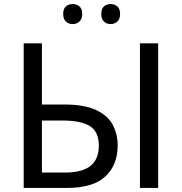

<svg xmlns="http://www.w3.org/2000/svg" viewBox="-20 -928 898 948"><path d="M97 0V-714H187V-412H297Q396 -412 454 -385Q512 -358 536.5 -312Q561 -266 561 -209Q561 -114 500.5 -57Q440 0 308 0ZM671 0V-714H761V0ZM187 -76H300Q386 -76 427 -109Q468 -142 468 -209Q468 -278 423.5 -305.5Q379 -333 287 -333H187ZM292 -859Q292 -885 305.5 -896.5Q319 -908 339 -908Q358 -908 372 -896.5Q386 -885 386 -859Q386 -834 372 -821.5Q358 -809 339 -809Q319 -809 305.5 -821.5Q292 -834 292 -859ZM480 -859Q480 -885 493.5 -896.5Q507 -908 526 -908Q545 -908 559 -896.5Q573 -885 573 -859Q573 -834 559 -821.5Q545 -809 526 -809Q507 -809 493.5 -821.5Q480 -834 480 -859Z"/></svg>

Font: Noto Sans
Style: Regular
Weight: 400
Designer: Monotype Design Team
Foundry: Monotype Imaging Inc.
Version: Version 1.902